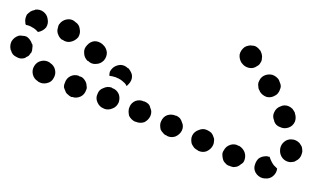

<svg xmlns="http://www.w3.org/2000/svg" viewBox="-142 -462 632 389"><g transform="rotate(-90 174.5 -268.0)"><path d="M71 27Q75 25 79 22Q82 19 84 15Q86 11 86 7Q87 -2 81 -9Q75 -16 66 -17Q65 -17 65 -17Q56 -18 48 -12Q41 -6 40 3Q40 7 41 12Q43 16 45 19Q48 23 52 25Q56 27 61 28Q61 28 62 28Q67 28 71 27ZM148 8Q151 5 153 1Q155 -3 155 -8Q155 -12 153 -16Q150 -25 141 -29Q133 -33 124 -29H123Q114 -26 111 -17Q107 -9 110 0Q113 9 122 13Q130 16 139 13H140Q144 11 148 8ZM217 -33Q219 -42 215 -50Q213 -54 209 -57Q206 -59 201 -61Q197 -62 192 -61Q188 -61 184 -58H183Q175 -53 172 -44Q170 -35 175 -27Q177 -23 180 -21Q184 -18 188 -17Q192 -15 197 -16Q201 -17 205 -19H206Q214 -24 217 -33ZM12 -31Q6 -38 7 -47V-49Q8 -58 15 -64Q22 -70 31 -69Q36 -68 40 -66Q44 -64 47 -61Q50 -57 51 -53Q52 -49 52 -44V-43Q51 -42 51 -40Q51 -39 51 -38Q50 -38 50 -38Q41 -35 34 -30Q30 -26 27 -23Q27 -23 27 -23Q27 -23 27 -23Q18 -24 12 -31ZM273 -64Q276 -68 276 -73Q277 -77 276 -81Q275 -86 273 -89Q267 -97 258 -99Q249 -100 241 -95L240 -94Q233 -89 231 -80Q229 -71 235 -63Q237 -59 241 -57Q245 -54 249 -54Q254 -53 258 -54Q262 -55 266 -57L267 -58Q271 -61 273 -64ZM30 -112Q30 -108 31 -104Q33 -99 36 -96Q38 -92 42 -90Q51 -86 60 -89Q68 -92 73 -100V-101Q78 -109 75 -118Q72 -127 64 -131Q60 -134 55 -134Q51 -134 47 -133Q42 -132 39 -129Q35 -126 33 -122V-121Q31 -117 30 -112ZM62 -166Q66 -157 74 -153Q78 -151 82 -151Q87 -150 91 -152Q95 -153 99 -156Q102 -159 104 -163L105 -165Q109 -173 105 -182Q102 -191 94 -195Q90 -197 85 -197Q81 -197 77 -196Q73 -194 69 -191Q66 -188 64 -184L63 -183Q59 -174 62 -166ZM92 -229Q96 -220 104 -216Q108 -214 113 -214Q117 -214 121 -216Q125 -217 129 -220Q132 -223 134 -227V-228Q138 -237 135 -246Q132 -254 123 -258Q119 -260 115 -260Q110 -260 106 -259Q102 -257 99 -254Q95 -251 94 -247L93 -246Q89 -238 92 -229ZM121 -292Q125 -284 133 -280Q137 -278 142 -278Q146 -278 150 -280Q155 -281 158 -284Q161 -287 163 -292V-293Q167 -301 164 -310Q160 -319 152 -322Q148 -324 143 -324Q139 -324 134 -323Q130 -321 127 -318Q124 -315 122 -311V-310Q118 -301 121 -292ZM237 -341Q236 -351 230 -357Q227 -360 223 -362Q219 -363 215 -363Q214 -356 212 -350L211 -348Q208 -340 202 -334Q199 -330 194 -328Q195 -327 196 -326Q197 -325 198 -324Q201 -321 205 -319Q209 -317 214 -317Q218 -317 222 -319Q226 -321 230 -324V-325Q237 -332 237 -341ZM149 -356Q152 -348 161 -344Q170 -341 178 -344Q187 -348 190 -357L191 -358Q194 -367 190 -375Q187 -384 178 -387Q170 -391 161 -387Q152 -383 149 -375L148 -373Q145 -365 149 -356ZM285 -393Q284 -402 277 -408Q270 -415 261 -414Q252 -414 245 -407V-406Q238 -399 239 -390Q239 -381 246 -374Q253 -368 262 -368Q272 -369 278 -376L279 -377Q285 -384 285 -393ZM173 -421Q177 -413 186 -410Q190 -408 194 -409Q199 -409 203 -411Q207 -413 210 -416Q213 -419 214 -424L215 -425Q218 -434 214 -442Q210 -450 201 -453Q197 -455 192 -455Q188 -454 184 -452Q180 -451 177 -447Q174 -444 172 -440V-438Q169 -430 173 -421ZM329 -450Q327 -459 320 -464Q319 -465 319 -465Q318 -465 317 -466Q317 -466 317 -466Q313 -467 309 -468Q303 -469 297 -466Q292 -464 288 -459V-458Q282 -450 284 -441Q286 -432 293 -426Q301 -421 310 -423Q319 -424 324 -432L325 -433Q331 -440 329 -450ZM200 -490Q202 -480 210 -476Q218 -471 227 -473Q236 -475 241 -483L242 -484Q247 -492 245 -501Q243 -510 235 -515Q227 -520 218 -518Q209 -516 204 -508L203 -507Q198 -499 200 -490ZM345 -523Q342 -527 339 -530Q335 -532 331 -533Q326 -534 322 -533Q321 -533 320 -533Q319 -532 318 -532Q317 -525 313 -519Q310 -513 304 -508Q304 -507 304 -507Q304 -507 304 -507Q304 -506 304 -506Q306 -497 313 -491Q321 -486 330 -488Q339 -489 345 -497Q350 -504 349 -513Q348 -514 348 -515Q347 -520 345 -523ZM253 -551Q257 -560 266 -562Q267 -563 268 -563Q277 -565 285 -561Q293 -556 296 -547Q297 -543 296 -539Q296 -534 294 -530Q291 -526 288 -524Q284 -521 280 -520Q280 -520 279 -519Q275 -518 271 -519Q266 -519 262 -521Q261 -522 260 -523Q258 -524 257 -525Q256 -526 255 -527Q254 -529 253 -531Q252 -532 251 -534Q248 -543 253 -551Z"/></g></svg>

Font: FRB American Cursive Dotted Extrabold
Style: Bold Italic
Weight: 800
Italic angle: -25°
Version: Version 2.0;Modular Font Editor K font №1